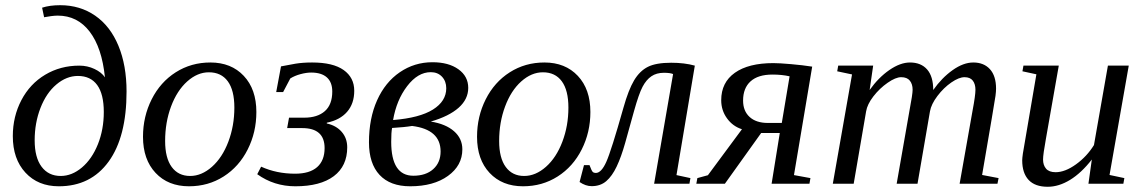

<svg xmlns="http://www.w3.org/2000/svg" viewBox="-20 -714 4442 746"><path d="M288.1 -459Q319.8 -459 347.2 -446Q374.5 -433.1 387.7 -413.6Q376 -528.8 328.4 -591.1Q280.8 -653.3 204.6 -653.3Q193.4 -653.3 178.7 -651.4Q164.1 -649.4 151.4 -647L143.6 -684.1Q172.9 -693.8 213.9 -693.8Q291 -693.8 349.9 -653.1Q408.7 -612.3 440.2 -536.1Q471.7 -460 471.7 -358.4Q471.7 -182.1 402.1 -86.2Q332.5 9.8 208.5 9.8Q127.9 9.8 78.9 -43.2Q29.8 -96.2 29.8 -185.1Q29.8 -261.2 63 -324.7Q96.2 -388.2 155.5 -423.6Q214.8 -459 288.1 -459ZM282.7 -418.9Q238.3 -418.9 199 -385.7Q159.7 -352.5 137.2 -294.4Q114.7 -236.3 114.7 -168.9Q114.7 -102.1 141.6 -66.2Q168.5 -30.3 215.8 -30.3Q259.3 -30.3 298.3 -63.2Q337.4 -96.2 360.4 -153.6Q383.3 -210.9 383.3 -278.8Q383.3 -348.1 357.7 -383.5Q332 -418.9 282.7 -418.9Z M621.6 -166Q621.6 -100.1 647.2 -65.2Q672.9 -30.3 718.8 -30.3Q763.2 -30.3 803.5 -65.9Q843.8 -101.6 867.2 -163.3Q890.6 -225.1 890.6 -295.9Q890.6 -363.3 865 -398.2Q839.4 -433.1 791.5 -433.1Q747.1 -433.1 707.3 -397.5Q667.5 -361.8 644.5 -300Q621.6 -238.3 621.6 -166ZM714.4 9.8Q633.3 9.8 584.5 -42.2Q535.6 -94.2 535.6 -182.6Q535.6 -261.2 569.3 -328.1Q603 -395 662.8 -433.1Q722.7 -471.2 797.4 -471.2Q878.4 -471.2 927.2 -419.2Q976.1 -367.2 976.1 -278.8Q976.1 -200.2 942.4 -133.3Q908.7 -66.4 848.9 -28.3Q789.1 9.8 714.4 9.8Z M1249.5 -234.4Q1286.6 -226.1 1307.9 -201.4Q1329.1 -176.8 1329.1 -141.6Q1329.1 -68.8 1276.9 -29.5Q1224.6 9.8 1127.4 9.8Q1044.9 9.8 979.5 -37.1L994.6 -66.4Q1054.7 -39.1 1126.5 -39.1Q1183.1 -39.1 1212.2 -64.7Q1241.2 -90.3 1241.2 -138.7Q1241.2 -216.3 1154.3 -216.3H1095.7L1103 -256.8H1162.1Q1213.4 -256.8 1242.2 -282.2Q1271 -307.6 1271 -358.4Q1271 -394.5 1250 -413.3Q1229 -432.1 1189 -432.1Q1170.4 -432.1 1147.7 -426Q1125 -419.9 1107.9 -409.2L1080.1 -356.4H1053.2L1071.8 -456.1Q1100.1 -461.9 1128.4 -466.6Q1156.7 -471.2 1192.9 -471.2Q1273.9 -471.2 1315.2 -441.9Q1356.4 -412.6 1356.4 -361.3Q1356.4 -311.5 1328.6 -279.5Q1300.8 -247.6 1250 -237.3Z M1776.4 -133.8Q1776.4 -70.8 1720.5 -30.5Q1664.6 9.8 1573.7 9.8Q1496.1 9.8 1454.8 -34.4Q1413.6 -78.6 1413.6 -161.1Q1413.6 -253.9 1445.1 -324.2Q1476.6 -394.5 1533.4 -433.3Q1590.3 -472.2 1660.2 -472.2Q1723.1 -472.2 1761.2 -444.8Q1799.3 -417.5 1799.3 -372.6Q1799.3 -328.6 1762 -295.4Q1724.6 -262.2 1653.8 -241.7Q1711.9 -232.4 1744.1 -204.1Q1776.4 -175.8 1776.4 -133.8ZM1500 -163.1Q1500 -31.2 1585.9 -31.2Q1634.8 -31.2 1663.3 -56.9Q1691.9 -82.5 1691.9 -125.5Q1691.9 -210.9 1581.1 -224.6Q1552.2 -219.7 1503.4 -216.8Q1500 -199.7 1500 -163.1ZM1507.3 -247.6Q1610.4 -255.9 1662.1 -288.3Q1713.9 -320.8 1713.9 -371.1Q1713.9 -398.4 1697.3 -416Q1680.7 -433.6 1653.8 -433.6Q1603.5 -433.6 1562 -379.4Q1520.5 -325.2 1507.3 -247.6Z M1919.4 -166Q1919.4 -100.1 1945.1 -65.2Q1970.7 -30.3 2016.6 -30.3Q2061 -30.3 2101.3 -65.9Q2141.6 -101.6 2165 -163.3Q2188.5 -225.1 2188.5 -295.9Q2188.5 -363.3 2162.8 -398.2Q2137.2 -433.1 2089.4 -433.1Q2044.9 -433.1 2005.1 -397.5Q1965.3 -361.8 1942.4 -300Q1919.4 -238.3 1919.4 -166ZM2012.2 9.8Q1931.2 9.8 1882.3 -42.2Q1833.5 -94.2 1833.5 -182.6Q1833.5 -261.2 1867.2 -328.1Q1900.9 -395 1960.7 -433.1Q2020.5 -471.2 2095.2 -471.2Q2176.3 -471.2 2225.1 -419.2Q2273.9 -367.2 2273.9 -278.8Q2273.9 -200.2 2240.2 -133.3Q2206.5 -66.4 2146.7 -28.3Q2086.9 9.8 2012.2 9.8Z M2278.8 9.3Q2255.4 9.3 2231.9 -6.8L2249 -72.3H2270.5Q2278.8 -49.8 2283.2 -45.9Q2287.6 -42 2294.9 -42Q2316.4 -42 2335.7 -85Q2355 -127.9 2402.3 -295.4Q2421.9 -365.2 2443.8 -401.9Q2465.8 -438.5 2497.3 -454.3Q2528.8 -470.2 2587.9 -470.2Q2639.6 -470.2 2679.7 -459L2608.4 -33.7L2662.6 -22L2658.7 0H2521.5L2595.2 -426.3Q2583.5 -431.2 2559.6 -431.2Q2530.8 -431.2 2511 -417.7Q2491.2 -404.3 2476.8 -377.2Q2462.4 -350.1 2443.4 -282.2Q2424.3 -212.4 2408.9 -158.2Q2393.6 -104 2376 -66.9Q2358.4 -29.8 2335.7 -10.3Q2313 9.3 2278.8 9.3Z M3047.9 -417.5Q3018.1 -424.3 2981.4 -424.3Q2925.3 -424.3 2896.2 -397.9Q2867.2 -371.6 2867.2 -323.2Q2867.2 -282.7 2892.6 -259.5Q2918 -236.3 2963.4 -236.3H3017.6ZM2978 0 3009.8 -197.3H2937.5L2796.4 0H2685.5L2689.5 -22L2730.5 -33.2L2862.8 -211.9Q2827.1 -223.1 2804.7 -254.2Q2782.2 -285.2 2782.2 -324.7Q2782.2 -393.6 2835.2 -431.2Q2888.2 -468.8 2984.9 -468.8Q3008.3 -468.8 3053.5 -464.8Q3098.6 -460.9 3135.7 -455.1L3064.9 -33.7L3128.9 -22L3125 0Z M3606 -364.3Q3639.2 -411.6 3681.2 -441.4Q3723.1 -471.2 3761.7 -471.2Q3802.7 -471.2 3826.4 -445.1Q3850.1 -418.9 3850.1 -369.6Q3850.1 -358.9 3847.9 -341.6Q3845.7 -324.2 3795.9 -34.2L3859.9 -22L3855.5 0H3708.5L3758.8 -284.2Q3770 -343.3 3770 -365.2Q3770 -387.2 3759.8 -400.6Q3749.5 -414.1 3727.5 -414.1Q3706.1 -414.1 3676.3 -393.6Q3646.5 -373 3622.3 -341.1Q3598.1 -309.1 3593.3 -281.2L3544.9 0H3463.9L3513.7 -284.2Q3525.9 -348.1 3525.9 -365.2Q3525.9 -387.2 3515.1 -400.6Q3504.4 -414.1 3481.4 -414.1Q3460 -414.1 3428.7 -392.3Q3397.5 -370.6 3373.5 -339.6Q3349.6 -308.6 3345.2 -281.2L3296.9 0H3215.8L3290.5 -424.8L3232.9 -437L3236.8 -459H3372.6L3358.9 -364.3Q3393.1 -412.6 3435.5 -441.9Q3478 -471.2 3515.6 -471.2Q3558.6 -471.2 3582.3 -444.1Q3606 -417 3606 -364.3Z M4032.7 -94.2Q4032.7 -72.3 4044.4 -58.6Q4056.2 -44.9 4081.5 -44.9Q4118.2 -44.9 4160.6 -75.4Q4203.1 -106 4230.5 -150.4L4284.7 -459H4365.7L4291 -34.2L4348.6 -22L4344.7 0H4209L4222.2 -94.2Q4181.6 -42 4137.7 -15.1Q4093.8 11.7 4050.8 11.7Q4001.5 11.7 3976.6 -14.9Q3951.7 -41.5 3951.7 -91.3Q3951.7 -98.6 3954.3 -117.4Q3957 -136.2 4006.8 -425.3L3952.6 -437L3956.5 -459H4093.8L4043.9 -175.3Q4032.7 -113.8 4032.7 -94.2Z"/></svg>

Font: Liberation Serif
Style: Italic
Weight: 400
Italic angle: -16.333°
Designer: Steve Matteson
Foundry: Ascender Corporation
Version: Version 2.1.5